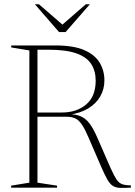

<svg xmlns="http://www.w3.org/2000/svg" viewBox="-20 -904 650 925"><path d="M278.5 -362Q349.5 -362 395.2 -400.8Q441 -439.5 441 -515.5Q441 -562 419.5 -595.5Q398 -629 348.2 -646.8Q298.5 -664.5 213.5 -664.5H127.5L119.5 -685H248.5Q334 -685 385.5 -662.8Q437 -640.5 460 -602.2Q483 -564 483 -516.5Q483 -474.5 463 -439.5Q443 -404.5 404.8 -381.5Q366.5 -358.5 312 -351V-354Q347 -353.5 370 -343.2Q393 -333 411 -309.5Q429 -286 447 -245L513 -94Q529 -58.5 540.5 -40.8Q552 -23 567.8 -17Q583.5 -11 610.5 -11V0Q577 2 556.5 1Q536 0 522.2 -9.5Q508.5 -19 496.8 -39.8Q485 -60.5 469 -97L408.5 -237Q391 -278.5 376.2 -301.2Q361.5 -324 344.2 -332.8Q327 -341.5 301 -341.5H133L130 -362ZM160.5 -685V-24L255 -9.5V0H33.5V-9.5L121.5 -24V-661L34 -675.5V-685ZM291 -776.5H270.5L393.5 -883.5H413L296 -749.5H264.5L148 -883.5H167.5Z"/></svg>

Font: Newsreader 36pt ExtraLight
Style: Regular
Weight: 250
Designer: Hugues Gentile
Foundry: Production Type
Version: Version 1.003